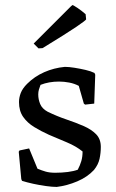

<svg xmlns="http://www.w3.org/2000/svg" viewBox="-20 -726 456 758"><path d="M204 12Q187 12 161.5 8.5Q136 5 111 -0.5Q86 -6 67 -12L64 -19L54 -127L57 -132L95 -140L128 -60Q145 -53 160.5 -48.5Q176 -44 198 -44Q224 -44 247.5 -47Q271 -50 287 -56Q296 -73 301 -90Q306 -107 306 -128Q280 -149 244 -164Q208 -179 173 -194Q142 -208 115 -224.5Q88 -241 71.5 -264.5Q55 -288 55 -323Q55 -341 62 -359Q69 -377 87 -395Q116 -424 154.5 -441Q193 -458 236 -462Q252 -462 274 -458.5Q296 -455 317.5 -450Q339 -445 353 -438L356 -431L352 -317L316 -313L311 -317L291 -387Q274 -396 253.5 -400Q233 -404 213 -404Q173 -404 140 -391Q136 -381 133.5 -372Q131 -363 131 -353Q131 -334 138.5 -315.5Q146 -297 168 -285Q205 -267 242 -254.5Q279 -242 310 -228.5Q341 -215 359.5 -196Q378 -177 378 -146Q378 -122 373 -99Q368 -76 351 -55Q325 -27 285 -10Q245 7 204 12ZM132 -535 113 -554 260 -701 266 -706Q269 -706 285.5 -695Q302 -684 318 -670L320 -650Q321 -647 282 -620.5Q243 -594 148 -536Z"/></svg>

Font: Labrada
Style: Regular
Weight: 400
Designer: Mercedes Jáuregui
Foundry: Omnibus-Type Team
Version: Version 1.000; ttfautohint (v1.8.4.7-5d5b)